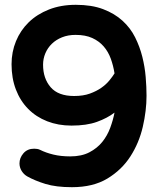

<svg xmlns="http://www.w3.org/2000/svg" viewBox="-20 -748 668 798"><path d="M28 -481Q28 -532 46.5 -577Q65 -622 99.5 -655.5Q134 -689 183.5 -708.5Q233 -728 295 -728Q361 -728 408.5 -710Q456 -692 489 -662Q522 -632 541.5 -593Q561 -554 571.5 -512Q582 -470 585.5 -428Q589 -386 589 -350Q589 -288 573.5 -221Q558 -154 522 -98Q486 -42 426.5 -6Q367 30 279 30Q213 30 169 16.5Q125 3 93 -15Q79 -23 70 -37.5Q61 -52 61 -69Q61 -92 77.5 -111Q94 -130 122 -130Q128 -130 134.5 -129Q141 -128 147 -125Q171 -113 202 -105.5Q233 -98 272 -98Q319 -98 351.5 -115Q384 -132 405 -158Q426 -184 438 -216.5Q450 -249 456 -280Q426 -257 383 -241.5Q340 -226 277 -226Q222 -226 176 -244Q130 -262 97 -295.5Q64 -329 46 -376Q28 -423 28 -481ZM288 -349Q326 -349 353.5 -359Q381 -369 401 -383Q421 -397 434.5 -413.5Q448 -430 456 -443Q451 -475 440.5 -504Q430 -533 411 -555Q392 -577 363.5 -590Q335 -603 294 -603Q263 -603 238 -593Q213 -583 195.5 -566Q178 -549 168.5 -526.5Q159 -504 159 -479Q159 -422 190.5 -385.5Q222 -349 288 -349Z"/></svg>

Font: Varela Round Precious
Style: Bold
Weight: 700
Version: Version 1.000